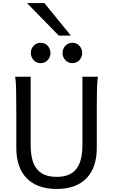

<svg xmlns="http://www.w3.org/2000/svg" viewBox="-20 -1209 743 1241"><path d="M612.8 -712.9Q607.9 -683.6 606.7 -630.1Q605.5 -576.7 605.5 -500.5V-251.5Q605.5 -191.9 589.8 -143.3Q574.2 -94.7 542.2 -60.1Q510.3 -25.4 461.4 -6.6Q412.6 12.2 346.7 12.2Q279.8 12.2 230.7 -6.6Q181.6 -25.4 149.4 -60.1Q117.2 -94.7 101.3 -143.3Q85.4 -191.9 85.4 -251.5V-500.5Q85.4 -572.8 84.2 -628.2Q83 -683.6 78.1 -712.9H178.2V-273.4Q178.2 -225.6 186.5 -187.3Q194.8 -148.9 214.4 -121.8Q233.9 -94.7 266.1 -80.3Q298.3 -65.9 346.7 -65.9Q394 -65.9 425.8 -80.3Q457.5 -94.7 476.8 -121.8Q496.1 -148.9 504.4 -187.3Q512.7 -225.6 512.7 -273.4V-712.9ZM179.2 -866.7Q179.2 -880.4 184.1 -892.3Q189 -904.3 197.5 -913.3Q206.1 -922.4 217.5 -927.5Q229 -932.6 242.7 -932.6Q256.3 -932.6 268.1 -927.5Q279.8 -922.4 288.1 -913.3Q296.4 -904.3 301.3 -892.3Q306.2 -880.4 306.2 -866.7Q306.2 -853 301.3 -841.1Q296.4 -829.1 288.1 -820.1Q279.8 -811 268.1 -805.9Q256.3 -800.8 242.7 -800.8Q229 -800.8 217.5 -805.9Q206.1 -811 197.5 -820.1Q189 -829.1 184.1 -841.1Q179.2 -853 179.2 -866.7ZM384.3 -866.7Q384.3 -880.4 389.2 -892.3Q394 -904.3 402.6 -913.3Q411.1 -922.4 422.6 -927.5Q434.1 -932.6 447.8 -932.6Q461.4 -932.6 473.1 -927.5Q484.9 -922.4 493.2 -913.3Q501.5 -904.3 506.3 -892.3Q511.2 -880.4 511.2 -866.7Q511.2 -853 506.3 -841.1Q501.5 -829.1 493.2 -820.1Q484.9 -811 473.1 -805.9Q461.4 -800.8 447.8 -800.8Q434.1 -800.8 422.6 -805.9Q411.1 -811 402.6 -820.1Q394 -829.1 389.2 -841.1Q384.3 -853 384.3 -866.7ZM267.1 -1189 438 -979H359.9L154.8 -1189Z"/></svg>

Font: Andika New Basic
Style: Regular
Weight: 400
Designer: Victor Gaultney, Annie Olsen, Julie Remington, Don Collingsworth, Eric Hays
Foundry: SIL International
Version: Version 5.500